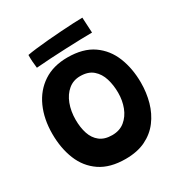

<svg xmlns="http://www.w3.org/2000/svg" viewBox="-193 -958 1063 1124"><g transform="rotate(-30 338.5 -396.0)"><path d="M332 25.5Q227.5 25.5 161.2 -19.5Q95 -64.5 63.8 -141.8Q32.5 -219 32.5 -316.5Q32.5 -416 67.5 -493.8Q102.5 -571.5 169.5 -615.8Q236.5 -660 332 -660Q438 -660 504 -614Q570 -568 601 -490.2Q632 -412.5 632 -317Q632 -249.5 614.8 -188Q597.5 -126.5 561.2 -78.2Q525 -30 468.2 -2.2Q411.5 25.5 332 25.5ZM333.5 -134.5Q384.5 -134.5 418.5 -162.5Q452.5 -190.5 469.8 -235.5Q487 -280.5 487 -332.5Q487 -383.5 473.5 -428Q460 -472.5 428.2 -500.2Q396.5 -528 342 -528Q295.5 -528 261.8 -500Q228 -472 210 -424.5Q192 -377 192 -319Q192 -267 205.8 -225.2Q219.5 -183.5 250.8 -159Q282 -134.5 333.5 -134.5ZM530.5 -714Q502.5 -714 455.5 -712.8Q408.5 -711.5 353.8 -709.2Q299 -707 244.8 -703.8Q190.5 -700.5 148 -697Q145 -720 143.5 -742.2Q142 -764.5 142.5 -786.5Q165.5 -791 203.5 -795.5Q241.5 -800 287 -804Q332.5 -808 378 -811Q423.5 -814 462.2 -816Q501 -818 525 -818Z"/></g></svg>

Font: Grandstander
Style: Bold
Weight: 700
Designer: Tyler Finck
Foundry: Etcetera Type Co
Version: Version 1.200; ttfautohint (v1.8.3)